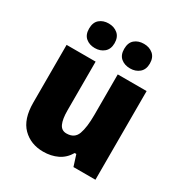

<svg xmlns="http://www.w3.org/2000/svg" viewBox="-180 -897 978 1037"><g transform="rotate(30 309.0 -378.5)"><path d="M558 -553V0H421L399 -69H389Q365 -28 325.5 -9Q286 10 237 10Q159 10 109 -40Q59 -90 59 -193V-553H240V-249Q240 -195 253 -166.5Q266 -138 297 -138Q347 -138 362.5 -180.5Q378 -223 378 -300V-553ZM120 -690Q120 -729 142.5 -748Q165 -767 199 -767Q233 -767 256 -747.5Q279 -728 279 -690Q279 -653 256 -633.5Q233 -614 199 -614Q165 -614 142.5 -633Q120 -652 120 -690ZM339 -690Q339 -729 361.5 -748Q384 -767 419 -767Q453 -767 476 -747.5Q499 -728 499 -690Q499 -653 476 -633.5Q453 -614 419 -614Q384 -614 361.5 -633Q339 -652 339 -690Z"/></g></svg>

Font: Noto Sans Khmer UI SemiCondensed Black
Style: Regular
Weight: 900
Width: 4
Designer: Danh Hong and the Monotype Design Team
Foundry: Monotype Imaging Inc.
Version: Version 2.002; ttfautohint (v1.8.4.7-5d5b)